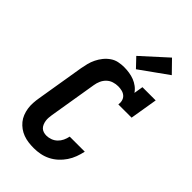

<svg xmlns="http://www.w3.org/2000/svg" viewBox="-295 -1088 1189 1189"><g transform="rotate(45 300.0 -493.0)"><path d="M255 8Q231 8 207.5 5Q184 2 162.5 -6Q141 -14 123 -27Q105 -40 91 -57Q77 -74 68.5 -95.5Q60 -117 56.5 -140Q53 -163 54.5 -187Q56 -211 60 -234L112 -549Q116 -572 122 -595.5Q128 -619 139 -641.5Q150 -664 166 -684Q182 -704 203 -718.5Q224 -733 248 -738Q272 -743 296 -743Q319 -743 342 -739.5Q365 -736 385.5 -728Q406 -720 424 -706.5Q442 -693 454 -675L464 -735H580L550 -554H434Q437 -571 432.5 -587.5Q428 -604 416 -614.5Q404 -625 387.5 -629Q371 -633 354 -633Q334 -633 313.5 -626.5Q293 -620 277.5 -605Q262 -590 253.5 -570.5Q245 -551 242 -531L190 -216Q188 -203 187 -190Q186 -177 188 -164Q190 -151 195 -139Q200 -127 208.5 -118.5Q217 -110 229.5 -106Q242 -102 255 -102Q274 -102 293 -109Q312 -116 326.5 -130Q341 -144 349.5 -162Q358 -180 362 -200H494Q488 -172 478 -145Q468 -118 451.5 -93.5Q435 -69 413 -49Q391 -29 365 -16Q339 -3 311 2.5Q283 8 255 8ZM357 -785 300 -845 464 -994 540 -916Z"/></g></svg>

Font: Iosevka Slab XBdExObl
Style: Regular
Weight: 800
Width: 7
Italic angle: -9°
Monospace: yes
Designer: Belleve Invis
Foundry: Belleve Invis
Version: Version 11.1.0; ttfautohint (v1.8.3)